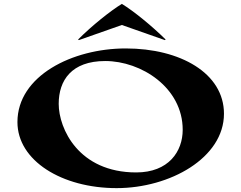

<svg xmlns="http://www.w3.org/2000/svg" viewBox="-20 -962 1246 991"><path d="M582 9C857 9 1136 -147 1136 -375C1136 -584 911 -712 629 -712C354 -712 70 -571 70 -332C70 -133 299 9 582 9ZM683 -72C386 -72 283 -298 283 -426C283 -547 349 -647 523 -647C709 -647 923 -510 923 -292C923 -180 850 -72 683 -72ZM383 -758 387 -755 609 -833 831 -755 835 -758C761 -831 668 -906 609 -942C550 -906 455 -830 383 -758Z"/></svg>

Font: Coconat
Style: Bold
Weight: 900
Width: 8
Designer: Sara Lavazza
Foundry: Collletttivo
Version: Version 1.000;Glyphs 3.2 (3217)